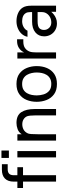

<svg xmlns="http://www.w3.org/2000/svg" viewBox="878 -1652 786 2581"><g transform="rotate(-90 1270.5 -361.0)"><path d="M120 0V-444H34V-520H120V-568Q120 -646 161 -687Q202 -728 280 -728H354V-650H286Q246 -650 226 -630.5Q206 -611 206 -566V-520H314V-444H206V0Z M438 -734H538V-634H438ZM446 0V-520H531V0Z M671 0V-520H757V-464H759Q783 -501 825 -516.5Q867 -532 909 -532Q1012 -532 1054 -466.5Q1096 -401 1096 -289V0H1010V-283Q1010 -355 999 -388Q987 -418 958.5 -436Q930 -454 891 -454Q850 -454 817 -435Q784 -416 767 -376Q762 -363 759.5 -332.5Q757 -302 757 -246V0Z M1433 12Q1348 12 1295 -26.5Q1242 -65 1217.5 -127Q1193 -189 1193 -260Q1193 -333 1218 -395Q1243 -457 1296 -494.5Q1349 -532 1433 -532Q1518 -532 1570.5 -493.5Q1623 -455 1648 -393Q1673 -331 1673 -260Q1673 -183 1646.5 -121.5Q1620 -60 1567 -24Q1514 12 1433 12ZM1433 -64Q1478 -64 1508 -81.5Q1538 -99 1555.5 -128Q1573 -157 1580 -191.5Q1587 -226 1587 -260Q1587 -293 1579.5 -327.5Q1572 -362 1555 -391Q1538 -420 1508 -438Q1478 -456 1433 -456Q1386 -456 1356 -438Q1326 -420 1309 -390.5Q1292 -361 1285.5 -326.5Q1279 -292 1279 -260Q1279 -214 1292.5 -168.5Q1306 -123 1339.5 -93.5Q1373 -64 1433 -64Z M1775 0V-520H1857V-433H1859Q1878 -474 1917 -499Q1956 -524 2009 -524H2034V-440H2004Q1949 -440 1916.5 -418Q1884 -396 1868 -355Q1857 -325 1857 -267V0Z M2247 12Q2196 12 2156.5 -11Q2117 -34 2095 -73Q2073 -112 2073 -160Q2073 -234 2126 -278Q2179 -322 2271 -322H2399V-346Q2399 -384 2386 -406Q2373 -428 2353.5 -438.5Q2334 -449 2313.5 -452.5Q2293 -456 2277 -456Q2231 -456 2196 -435Q2161 -414 2149 -384H2067Q2075 -426 2104 -459.5Q2133 -493 2178 -512.5Q2223 -532 2277 -532Q2337 -532 2386 -510Q2435 -488 2460 -447Q2485 -407 2485 -334V0H2403V-63H2401Q2389 -48 2367 -30.5Q2345 -13 2315 -0.5Q2285 12 2247 12ZM2259 -64Q2298 -64 2329.5 -80.5Q2361 -97 2380 -125.5Q2399 -154 2399 -190V-248H2277Q2207 -248 2183 -225Q2159 -202 2159 -162Q2159 -122 2187 -93Q2215 -64 2259 -64Z"/></g></svg>

Font: Liter
Style: Regular
Weight: 400
Designer: Anton Skugarov
Foundry: skugi
Version: Version 1.004; ttfautohint (v1.8.4.7-5d5b)